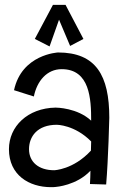

<svg xmlns="http://www.w3.org/2000/svg" viewBox="-20 -761 516 794"><path d="M432 -274C432 -449 377 -544 220 -544C220 -544 70 -537 38 -388L120 -362C133 -426 174 -475 235 -475C352 -475 357 -351 357 -262C300 -315 214 -316 210 -316C94 -314 17 -238 17 -144C17 -37 100 13 191 13C198 13 204 13 211 12C211 12 297 6 354 -55C354 -37 353 -19 352 0L419 2C428 -104 432 -274 432 -274ZM356 -138C283 -59 204 -57 204 -57C140 -57 100 -91 100 -144C100 -196 134 -245 215 -245C215 -245 289 -245 357 -176C357 -164 356 -151 356 -138ZM325 -600 251 -741H199L124 -600L185 -569L236 -713H210L270 -571Z"/></svg>

Font: Englebert
Style: Regular
Weight: 400
Designer: Astigmatic (AOETI)
Foundry: Astigmatic (AOETI)
Version: Version 1.000